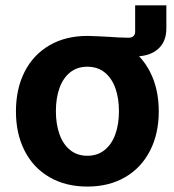

<svg xmlns="http://www.w3.org/2000/svg" viewBox="-20 -687 652 718"><path d="M386.7 -549.3Q407.2 -547.9 425.8 -546.9Q444.3 -545.9 460.4 -545.9Q472.7 -545.9 479 -551.8Q485.4 -557.6 485.4 -568.4V-667H602.1V-580.6Q602.1 -531.2 571 -503.7Q540 -476.1 484.9 -476.1H306.2V-552.7Q320.3 -552.7 342.8 -551.5Q365.2 -550.3 386.7 -549.3ZM39.6 -270.5Q39.6 -354.5 72 -418.5Q104.5 -482.4 165 -517.6Q225.6 -552.7 306.6 -552.7Q387.7 -552.7 448 -517.6Q508.3 -482.4 541 -418.5Q573.7 -354.5 573.7 -270.5Q573.7 -187 541 -123.3Q508.3 -59.6 448 -24.4Q387.7 10.7 306.6 10.7Q225.6 10.7 165 -24.4Q104.5 -59.6 72 -123.3Q39.6 -187 39.6 -270.5ZM424.8 -271Q424.8 -319.8 411.4 -357.4Q397.9 -395 371.3 -416.3Q344.7 -437.5 306.6 -437.5Q268.6 -437.5 242.2 -416.3Q215.8 -395 202.4 -357.7Q189 -320.3 189 -271Q189 -222.7 202.4 -185.1Q215.8 -147.5 242.2 -126Q268.6 -104.5 306.6 -104.5Q344.7 -104.5 371.3 -126Q397.9 -147.5 411.4 -185.1Q424.8 -222.7 424.8 -271Z"/></svg>

Font: Inter RS Variable
Style: Regular
Weight: 400
Designer: Rasmus Andersson (customised by Maria Ramos and Noel Pretorius)
Foundry: rsms
Version: Version 3.001;Glyphs 3.2.3 (3260)